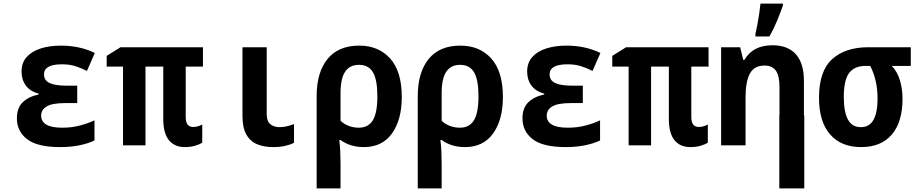

<svg xmlns="http://www.w3.org/2000/svg" viewBox="-20 -809 5107 1069"><path d="M315 10Q188 10 131 -34Q74 -78 74 -150Q74 -208 106.5 -239.5Q139 -271 195 -283V-288Q148 -300 124 -332.5Q100 -365 100 -411Q100 -460 129 -492Q158 -524 207.5 -539.5Q257 -555 319 -555Q424 -555 508 -514L464 -414Q433 -430 400 -440.5Q367 -451 325 -451Q225 -451 225 -395Q225 -361 256.5 -346.5Q288 -332 351 -332H410V-235H343Q271 -235 240 -216.5Q209 -198 209 -165Q209 -133 237.5 -115.5Q266 -98 327 -98Q380 -98 426.5 -110.5Q473 -123 506 -139V-27Q471 -10 422 0Q373 10 315 10Z M1009 10Q951 10 920 -29Q889 -68 889 -146V-438H790V0H665V-438H574V-498L651 -546H1110V-438H1014V-159Q1014 -128 1025 -115Q1036 -102 1055 -102Q1069 -102 1082.5 -106Q1096 -110 1106 -116V-15Q1092 -5 1066 2.5Q1040 10 1009 10Z M1501 10Q1450 10 1411.5 -6Q1373 -22 1351.5 -60Q1330 -98 1330 -163V-546H1465V-174Q1465 -133 1486 -117Q1507 -101 1535 -101Q1557 -101 1577.5 -106Q1598 -111 1617 -118V-14Q1596 -3 1566.5 3.5Q1537 10 1501 10Z M1743 -274Q1743 -406 1803.5 -480.5Q1864 -555 1980 -555Q2088 -555 2152.5 -483Q2217 -411 2217 -269Q2217 -142 2162.5 -66Q2108 10 2006 10Q1930 10 1877 -29H1869Q1873 1 1874.5 34Q1876 67 1876 102V240H1743ZM1977 -98Q2031 -98 2056 -139.5Q2081 -181 2081 -273Q2081 -365 2056.5 -406.5Q2032 -448 1979 -448Q1927 -448 1901.5 -409.5Q1876 -371 1876 -290V-137Q1895 -118 1922 -108Q1949 -98 1977 -98Z M2306 -274Q2306 -406 2366.5 -480.5Q2427 -555 2543 -555Q2651 -555 2715.5 -483Q2780 -411 2780 -269Q2780 -142 2725.5 -66Q2671 10 2569 10Q2493 10 2440 -29H2432Q2436 1 2437.5 34Q2439 67 2439 102V240H2306ZM2540 -98Q2594 -98 2619 -139.5Q2644 -181 2644 -273Q2644 -365 2619.5 -406.5Q2595 -448 2542 -448Q2490 -448 2464.5 -409.5Q2439 -371 2439 -290V-137Q2458 -118 2485 -108Q2512 -98 2540 -98Z M3130 10Q3003 10 2946 -34Q2889 -78 2889 -150Q2889 -208 2921.5 -239.5Q2954 -271 3010 -283V-288Q2963 -300 2939 -332.5Q2915 -365 2915 -411Q2915 -460 2944 -492Q2973 -524 3022.5 -539.5Q3072 -555 3134 -555Q3239 -555 3323 -514L3279 -414Q3248 -430 3215 -440.5Q3182 -451 3140 -451Q3040 -451 3040 -395Q3040 -361 3071.5 -346.5Q3103 -332 3166 -332H3225V-235H3158Q3086 -235 3055 -216.5Q3024 -198 3024 -165Q3024 -133 3052.5 -115.5Q3081 -98 3142 -98Q3195 -98 3241.5 -110.5Q3288 -123 3321 -139V-27Q3286 -10 3237 0Q3188 10 3130 10Z M3824 10Q3766 10 3735 -29Q3704 -68 3704 -146V-438H3605V0H3480V-438H3389V-498L3466 -546H3925V-438H3829V-159Q3829 -128 3840 -115Q3851 -102 3870 -102Q3884 -102 3897.5 -106Q3911 -110 3921 -116V-15Q3907 -5 3881 2.5Q3855 10 3824 10Z M3995 0V-546H4101L4118 -476H4125Q4172 -557 4281 -557Q4366 -557 4411 -507Q4456 -457 4456 -358V-167H4458V240H4319V-167H4320V-324Q4320 -388 4299.5 -416Q4279 -444 4237 -444Q4179 -444 4155 -399Q4131 -354 4131 -267V0ZM4186 -620Q4191 -640 4197 -672Q4203 -704 4207.5 -736Q4212 -768 4214 -789H4339V-778Q4326 -741 4307 -694.5Q4288 -648 4264 -606H4186Z M4775 10Q4663 10 4601.5 -61Q4540 -132 4540 -265Q4540 -413 4613 -479.5Q4686 -546 4815 -546H5051V-442H4945Q4977 -409 4991 -360.5Q5005 -312 5005 -260Q5005 -129 4945 -59.5Q4885 10 4775 10ZM4773 -101Q4821 -101 4843.5 -142Q4866 -183 4866 -259Q4866 -364 4825 -442H4800Q4737 -442 4707.5 -402.5Q4678 -363 4678 -269Q4678 -188 4700.5 -144.5Q4723 -101 4773 -101Z"/></svg>

Font: Noto Sans Mono SemiCondensed
Style: Bold
Weight: 700
Width: 4
Designer: Monotype Design Team
Foundry: Monotype Imaging Inc.
Version: Version 2.014